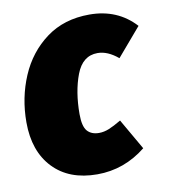

<svg xmlns="http://www.w3.org/2000/svg" viewBox="-69 -613 611 693"><g transform="rotate(-10 236.0 -266.5)"><path d="M472 -482 384 -379Q346 -411 309 -411Q254 -411 230.5 -349Q207 -287 207 -205Q207 -160 222 -143Q237 -126 265 -126Q283 -126 301.5 -133.5Q320 -141 347 -157L412 -44Q332 20 233 20Q130 20 71.5 -41.5Q13 -103 13 -209Q13 -299 46.5 -377.5Q80 -456 145.5 -504.5Q211 -553 304 -553Q407 -553 472 -482Z"/></g></svg>

Font: Fira Sans Condensed Black
Style: Italic
Weight: 900
Width: 3
Italic angle: -8°
Designer: Carrois Corporate & Edenspiekermann AG
Foundry: Carrois Corporate GbR & Edenspiekermann AG
Version: Version 4.203